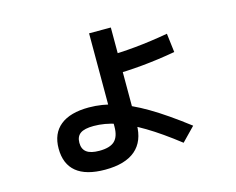

<svg xmlns="http://www.w3.org/2000/svg" viewBox="-96 -779 1193 972"><g transform="rotate(-15 500.0 -293.0)"><path d="M343 51Q243 51 192.5 9.5Q142 -32 142 -113Q142 -192 193.5 -233.5Q245 -275 343 -275Q412 -275 483 -253Q554 -231 638 -181.5Q722 -132 830 -49L761 22Q670 -49 596.5 -93Q523 -137 461.5 -157.5Q400 -178 343 -178Q294 -178 272.5 -162.5Q251 -147 251 -114Q251 -81 272.5 -65Q294 -49 339 -49Q395 -49 419.5 -72.5Q444 -96 444 -148V-214H442V-637H556V-131Q556 -41 502 5Q448 51 343 51ZM494 -501Q565 -501 648.5 -509Q732 -517 822 -533L834 -434Q744 -418 658.5 -410Q573 -402 499 -402Z"/></g></svg>

Font: M PLUS 2 SemiBold
Style: Regular
Weight: 600
Designer: Coji Morishita
Foundry: UNDERFOREST DESIGN
Version: Version 1.001